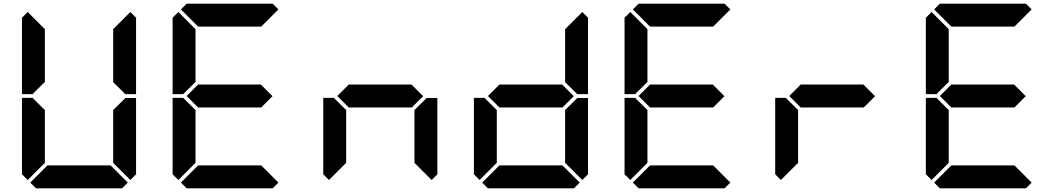

<svg xmlns="http://www.w3.org/2000/svg" viewBox="-20 -1020 5752 1040"><path d="M161 -515 157 -510H99V-924L130 -955L223 -862V-576ZM130 -45 99 -76V-490H157L161 -485L223 -424V-138ZM655 -485 659 -489H717V-76L686 -45L593 -138V-424ZM686 -955 717 -924V-510H659L655 -514L593 -575V-862ZM672 -31 641 0H175L144 -31L237 -124H579Z M1393 -562 1456 -499 1395 -438H1053L991 -500L1053 -562ZM977 -515 973 -510H915V-924L946 -955L1039 -862V-576ZM946 -45 915 -76V-490H973L977 -485L1039 -424V-138ZM960 -969 991 -1000H1457L1488 -969L1395 -876H1053ZM1488 -31 1457 0H991L960 -31L1053 -124H1395Z M2209 -562 2272 -499 2211 -438H1869L1807 -500L1869 -562ZM1762 -45 1731 -76V-490H1789L1793 -485L1855 -424V-138ZM2287 -485 2291 -489H2349V-76L2318 -45L2225 -138V-424Z M3025 -562 3088 -499 3027 -438H2685L2623 -500L2685 -562ZM2578 -45 2547 -76V-490H2605L2609 -485L2671 -424V-138ZM3103 -485 3107 -489H3165V-76L3134 -45L3041 -138V-424ZM3134 -955 3165 -924V-510H3107L3103 -514L3041 -575V-862ZM3120 -31 3089 0H2623L2592 -31L2685 -124H3027Z M3841 -562 3904 -499 3843 -438H3501L3439 -500L3501 -562ZM3425 -515 3421 -510H3363V-924L3394 -955L3487 -862V-576ZM3394 -45 3363 -76V-490H3421L3425 -485L3487 -424V-138ZM3408 -969 3439 -1000H3905L3936 -969L3843 -876H3501ZM3936 -31 3905 0H3439L3408 -31L3501 -124H3843Z M4657 -562 4720 -499 4659 -438H4317L4255 -500L4317 -562ZM4210 -45 4179 -76V-490H4237L4241 -485L4303 -424V-138Z M5473 -562 5536 -499 5475 -438H5133L5071 -500L5133 -562ZM5057 -515 5053 -510H4995V-924L5026 -955L5119 -862V-576ZM5026 -45 4995 -76V-490H5053L5057 -485L5119 -424V-138ZM5040 -969 5071 -1000H5537L5568 -969L5475 -876H5133ZM5568 -31 5537 0H5071L5040 -31L5133 -124H5475Z"/></svg>

Font: DSEG7 Classic
Style: Bold
Weight: 700
Designer: Keshikan(Twitter:@keshinomi_88pro)
Version: Version 0.46